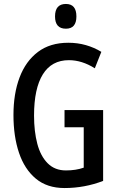

<svg xmlns="http://www.w3.org/2000/svg" viewBox="-20 -940 594 970"><path d="M306 -384H501V-26Q407 10 306 10Q218 10 161 -37.5Q104 -85 76 -168Q48 -251 48 -359Q48 -467 79 -549Q110 -631 171.5 -677.5Q233 -724 325 -724Q372 -724 414 -712Q456 -700 492 -678L459 -595Q394 -636 328 -636Q241 -636 196.5 -564.5Q152 -493 152 -356Q152 -276 168.5 -213.5Q185 -151 221 -115Q257 -79 313 -79Q364 -79 403 -93V-297H306ZM313 -920Q366 -920 366 -857Q366 -795 313 -795Q258 -795 258 -857Q258 -920 313 -920Z"/></svg>

Font: Noto Sans Thai Looped ExtraCondensed Medium
Style: Regular
Weight: 500
Width: 2
Designer: Sasikarn Vongin, Ben Mitchell
Foundry: The Fontpad Ltd
Version: Version 1.001; ttfautohint (v1.8.4.7-5d5b)